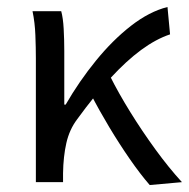

<svg xmlns="http://www.w3.org/2000/svg" viewBox="-20 -518 537 546"><path d="M82 0V-352.6Q82 -382 80.6 -417.8Q79.3 -453.6 72.5 -486.1H154.1Q159.4 -466.8 161.1 -435.9Q162.8 -404.9 162.8 -372.7V-220.6H166.8Q205.3 -287.2 252.8 -345.5Q300.2 -403.8 352.4 -444.5Q404.6 -485.1 456.3 -498.1L463.6 -420.3Q423.4 -406.9 381.4 -376Q339.3 -345 294.1 -295.9Q248.9 -246.8 199.4 -178.8Q177.4 -149.6 168.7 -111.3Q160 -72.9 159.3 -25.3V0ZM405.8 8.2Q378.7 -23 349 -65.9Q319.3 -108.8 290.6 -156.6Q262 -204.3 238.4 -250L292.4 -302.6Q316.7 -253.9 350.4 -199.5Q384.1 -145.1 422.1 -92.9Q460 -40.8 497.4 0Z"/></svg>

Font: Source Sans 3
Style: Regular
Weight: 200
Designer: Paul D. Hunt
Foundry: Adobe
Version: Version 3.046;hotconv 1.0.118;makeotfexe 2.5.65603